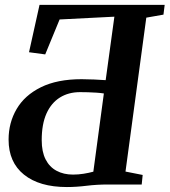

<svg xmlns="http://www.w3.org/2000/svg" viewBox="-20 -763 701 794"><path d="M256.5 10.5Q143 10.5 79.2 -40.8Q15.5 -92 15.5 -185.5Q15.5 -255.5 48.8 -312.2Q82 -369 149.2 -402.2Q216.5 -435.5 317.5 -435.5Q342 -435.5 370 -434.2Q398 -433 417 -431.5L453 -694L226.5 -682.5L167 -538L100 -547L143.5 -743H661L656 -702.5L585 -690L499 -53.5L570 -39.5L566 0H426Q381 0 338.2 5.2Q295.5 10.5 256.5 10.5ZM282 -41Q304 -41 325.8 -44.5Q347.5 -48 366 -53L409.5 -376.5Q397 -378.5 379.2 -379.8Q361.5 -381 343.2 -381.5Q325 -382 311 -382Q263.5 -382 227.8 -359.8Q192 -337.5 172.2 -293.5Q152.5 -249.5 152.5 -183.5Q152.5 -135.5 168.5 -104Q184.5 -72.5 213.8 -56.8Q243 -41 282 -41Z"/></svg>

Font: Merriweather 48pt SemiBold
Style: Italic
Weight: 600
Italic angle: -7.8°
Designer: Eben Sorkin
Foundry: Eben Sorkin
Version: Version 2.101